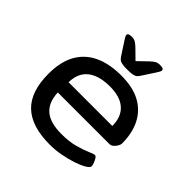

<svg xmlns="http://www.w3.org/2000/svg" viewBox="-188 -873 1036 1036"><g transform="rotate(45 330.0 -355.5)"><path d="M339 7Q200 7 132 -58Q64 -123 64 -259Q64 -350 97.5 -410Q131 -470 194.5 -500Q258 -530 349 -530Q438 -530 495.5 -498.5Q553 -467 582 -409.5Q611 -352 611 -274Q611 -264 604 -252Q597 -240 587 -231.5Q577 -223 566 -223H171Q174 -150 215.5 -114Q257 -78 343 -78Q402 -78 445.5 -90Q489 -102 516 -114Q543 -126 551 -126Q559 -126 565.5 -115.5Q572 -105 577 -92Q582 -79 582 -71Q582 -60 560 -46.5Q538 -33 502 -21Q466 -9 423.5 -1Q381 7 339 7ZM173 -303H507Q507 -372 466.5 -408.5Q426 -445 347 -445Q290 -445 251.5 -428.5Q213 -412 193.5 -381Q174 -350 173 -303ZM457 -718Q473 -718 479 -714.5Q485 -711 485 -704Q485 -700 481.5 -693Q478 -686 472 -677L423 -602Q417 -593 410.5 -587Q404 -581 390 -578Q376 -575 349 -575Q322 -575 308 -578Q294 -581 287.5 -587Q281 -593 275 -602L226 -677Q220 -686 216.5 -693Q213 -700 213 -704Q213 -711 219.5 -714.5Q226 -718 241 -718Q258 -718 268.5 -712Q279 -706 294 -692L348 -639L403 -692Q418 -706 429 -712Q440 -718 457 -718Z"/></g></svg>

Font: Asap Expanded Medium
Style: Regular
Weight: 500
Width: 7
Designer: Pablo Cosgaya
Foundry: Omnibus-Type
Version: Version 3.001